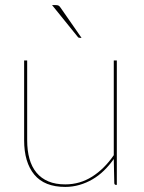

<svg xmlns="http://www.w3.org/2000/svg" viewBox="-20 -728 568 756"><path d="M87 -490V-176Q87 -135 96 -102.8Q105 -70.5 123.8 -48Q142.5 -25.5 170.5 -13.8Q198.5 -2 237 -2Q294.5 -2 342.8 -32.5Q391 -63 428 -117V-490H440V0H437Q430 0 430 -8L428 -102Q410.5 -77 389.5 -56.5Q368.5 -36 344 -21.8Q319.5 -7.5 292.5 0.2Q265.5 8 237 8Q155 8 115 -40.5Q75 -89 75 -176V-490ZM198 -708Q206.5 -708 210.5 -706Q214.5 -704 219 -697L301 -579H294Q288.5 -579 286 -583L185 -708Z"/></svg>

Font: Lato Hairline
Style: Regular
Weight: 250
Designer: Lukasz Dziedzic
Foundry: Lukasz Dziedzic
Version: Version 1.104; Western+Polish opensource